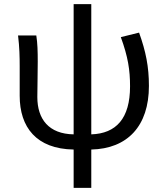

<svg xmlns="http://www.w3.org/2000/svg" viewBox="-20 -716 809 936"><path d="M339 200H425V13C601 9 706 -101 706 -297C706 -391 691 -465 658 -557L569 -535C604 -439 614 -375 614 -295C614 -138 546 -65 425 -61V-696H339V-61C218 -63 162 -135 162 -243C162 -278 164 -357 164 -416C164 -464 163 -505 157 -543H68C75 -486 76 -438 76 -394V-249C76 -96 157 10 339 13Z"/></svg>

Font: Noto Sans Mono CJK SC
Style: Regular
Weight: 400
Designer: Ryoko NISHIZUKA 西塚涼子 (kana, bopomofo & ideographs); Paul D. Hunt (Latin, Greek & Cyrillic); Sandoll Communications 산돌커뮤니
Foundry: Adobe
Version: Version 2.004;hotconv 1.0.118;makeotfexe 2.5.65603